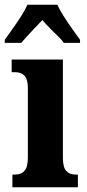

<svg xmlns="http://www.w3.org/2000/svg" viewBox="-41 -786 364 806"><path d="M11 -53H20Q48 -53 62 -69Q76 -85 76 -125V-415Q76 -453 62 -468Q48 -483 22 -483H8V-536H223V-125Q223 -84 237 -68.5Q251 -53 277 -53H286V0H11ZM-21 -619 2 -651Q59 -730 74 -766H200Q215 -730 272 -651L295 -619V-606H227Q219 -618 202.5 -634Q186 -650 181 -655Q173 -663 158.5 -678Q144 -693 137 -702L98 -661Q56 -616 48 -606H-21Z"/></svg>

Font: Noto Serif CondExtraBold
Style: Regular
Weight: 800
Width: 3
Designer: Monotype Design Team
Foundry: Monotype Imaging Inc.
Version: Version 1.001